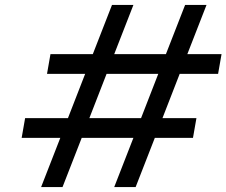

<svg xmlns="http://www.w3.org/2000/svg" viewBox="-20 -760 920 780"><path d="M710 -460 640 -280H778L764 -200H609L531 0H444L522 -200H312L234 0H147L225 -200H68L82 -280H256L326 -460H171L185 -540H357L435 -740H522L444 -540H654L732 -740H819L741 -540H880L866 -460ZM623 -460H413L343 -280H553Z"/></svg>

Font: Fz Poppins
Style: Italic
Weight: 400
Italic angle: -10°
Designer: Ninad Kale (Devanagari), Jonny Pinhorn (Latin)
Foundry: Indian Type Foundry
Version: Vit hóa bi Vntype.Com & FontZin.Com